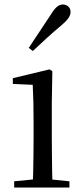

<svg xmlns="http://www.w3.org/2000/svg" viewBox="-20 -838 372 858"><path d="M43.3 0V-27.8L153.1 -38.6H184.5L290.3 -27.8V0ZM126.3 0Q127.3 -24.4 128.2 -65.3Q129.1 -106.3 129.6 -150.7Q130.1 -195.1 130.1 -228.5V-288.8Q130.1 -339.6 129.2 -380.6Q128.3 -421.6 126.3 -458.9L37.3 -463V-488.6L201.7 -528L213.9 -519.8L211.5 -380.2V-228.5Q211.5 -195.1 212 -150.7Q212.5 -106.3 213.1 -65.3Q213.7 -24.4 214.7 0ZM108.6 -624Q132.7 -660.9 157.2 -697.4Q181.6 -734 207.1 -772.8Q222.3 -797.6 234.6 -807.7Q246.9 -817.9 261.6 -817.9Q274.5 -817.9 284.9 -809.1Q295.3 -800.3 295.3 -783.8Q295.3 -771.1 285.5 -756.9Q275.7 -742.7 252.4 -723.1Q219.5 -695.8 188.6 -667.5Q157.6 -639.2 126.7 -610.1Z"/></svg>

Font: Noto Serif KR
Style: Regular
Weight: 200
Designer: Ryoko NISHIZUKA 西塚涼子 (kana & ideographs); Frank Grießhammer (Latin, Greek & Cyrillic); Wenlong ZHANG 张文龙 (bopomofo); San
Foundry: Adobe
Version: Version 2.001;hotconv 1.1.0;makeotfexe 2.6.0